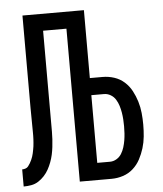

<svg xmlns="http://www.w3.org/2000/svg" viewBox="-53 -781 705 828"><g transform="rotate(-5 300.0 -367.5)"><path d="M16 0V-74Q23 -74 30.5 -76.5Q38 -79 42.5 -85Q47 -91 51 -97.5Q55 -104 58 -111Q61 -118 63.5 -125Q66 -132 67.5 -139.5Q69 -147 70.5 -154.5Q72 -162 73 -169.5Q74 -177 74.5 -184.5Q75 -192 75.5 -199.5Q76 -207 76 -214.5Q76 -222 76 -229Q76 -256 75.5 -282Q75 -308 75 -335V-735H341V-441H396Q422 -441 446.5 -433Q471 -425 490 -408Q509 -391 521 -368.5Q533 -346 540.5 -321.5Q548 -297 550.5 -271.5Q553 -246 553 -221Q553 -195 550.5 -169.5Q548 -144 540.5 -119.5Q533 -95 521 -72.5Q509 -50 490 -33Q471 -16 446.5 -8Q422 0 396 0H259V-662H158V-335Q158 -321 158 -307Q158 -293 158 -279V-278Q158 -273 158 -268.5Q158 -264 158 -259Q158 -242 158 -225.5Q158 -209 157 -192.5Q156 -176 154 -159Q152 -142 148.5 -126Q145 -110 139 -94Q133 -78 125 -63.5Q117 -49 105.5 -36.5Q94 -24 80 -15Q66 -6 49.5 -3Q33 0 16 0ZM396 -74Q411 -74 424.5 -82Q438 -90 446 -103Q454 -116 458.5 -130.5Q463 -145 465.5 -160Q468 -175 469 -190Q470 -205 470 -221Q470 -236 469 -251Q468 -266 465.5 -281Q463 -296 458.5 -310.5Q454 -325 446 -338Q438 -351 424.5 -359Q411 -367 396 -367H341V-74Z"/></g></svg>

Font: Iosevka Custom Extended
Style: Regular
Weight: 400
Width: 7
Monospace: yes
Designer: Belleve Invis
Foundry: Belleve Invis
Version: Version 11.2.4; ttfautohint (v1.8.4)